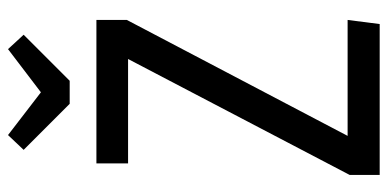

<svg xmlns="http://www.w3.org/2000/svg" viewBox="-258 -686 944 467"><g transform="rotate(-90 213.5 -452.0)"><path d="M399 -689V-615L117 -78H399L389 0H22V-73L304 -612H50V-689ZM328 -904 363 -866 251 -754H195L83 -866L119 -904L223 -824Z"/></g></svg>

Font: Fira Sans Extra Condensed
Style: Regular
Weight: 400
Width: 1
Designer: Carrois Corporate & Edenspiekermann AG
Foundry: Carrois Corporate GbR & Edenspiekermann AG
Version: Version 4.203